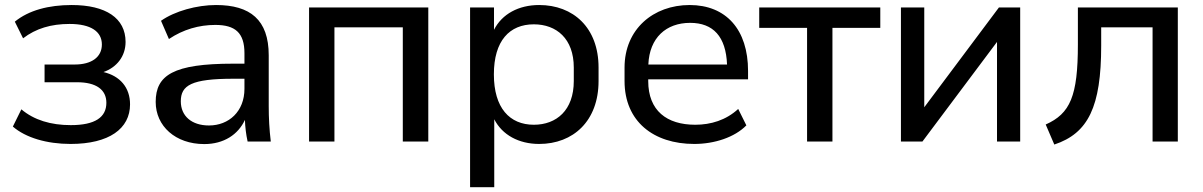

<svg xmlns="http://www.w3.org/2000/svg" viewBox="-20 -569 4837 772"><path d="M263.7 9.8C418.9 9.8 502.9 -51.8 502.9 -149.4C502.9 -217.3 462.4 -263.7 396 -279.3C449.7 -298.3 484.9 -342.8 484.9 -400.4C484.9 -496.1 405.8 -548.8 268.1 -548.8C175.8 -548.8 95.7 -527.8 39.6 -481.9L72.8 -415C124.5 -454.6 185.5 -472.7 259.8 -472.7C345.7 -472.7 389.6 -441.9 389.6 -390.1C389.6 -338.9 347.7 -309.6 280.8 -309.6H159.2V-238.3H290C366.7 -238.3 407.7 -208.5 407.7 -155.8C407.7 -97.7 362.8 -65.9 264.6 -65.9C184.1 -65.9 116.7 -86.4 65.9 -129.4L31.7 -60.1C83.5 -15.1 168.5 9.8 263.7 9.8Z M801.3 10.3C879.9 10.3 937.5 -27.8 964.8 -86.9C965.8 -58.1 969.2 -28.8 975.6 0H1068.8C1063 -47.4 1060.5 -95.2 1060.5 -142.1V-346.7C1060.5 -489.7 985.8 -548.8 848.6 -548.8C771.5 -548.8 682.6 -524.4 627.4 -485.4L659.2 -412.1C716.8 -450.7 780.3 -468.8 845.7 -468.8C925.3 -468.8 962.9 -437.5 962.9 -355V-313H917.5C677.2 -313 606 -267.1 606 -159.2C606 -62 685.5 10.3 801.3 10.3ZM820.3 -64.5C750.5 -64.5 707 -102.5 707 -161.6C707 -226.1 749.5 -252.4 918.5 -252.4H962.9V-211.9C962.9 -121.1 900.4 -64.5 820.3 -64.5Z M1324.7 0V-459H1599.6V0H1702.1V-539.1H1222.7V0Z M1967.3 183.6V-89.4C1999.5 -26.4 2065.9 9.8 2147.9 9.8C2284.7 9.8 2386.7 -82.5 2386.7 -243.2V-297.4C2386.7 -458 2284.7 -548.8 2147.9 -548.8C2065.4 -548.8 1998.5 -512.7 1966.3 -449.2V-539.1H1870.1V183.6ZM2126.5 -67.4C2028.8 -67.4 1965.8 -135.3 1965.8 -270C1965.8 -405.3 2028.8 -471.2 2126.5 -471.2C2217.3 -471.2 2287.1 -413.6 2287.1 -297.4V-243.2C2287.1 -125.5 2217.3 -67.4 2126.5 -67.4Z M2771.5 9.8C2852.5 9.8 2933.6 -16.6 2981 -64.9L2948.2 -130.9C2899.4 -85.9 2838.4 -67.4 2775.4 -67.4C2661.1 -67.4 2586.4 -124 2586.4 -243.2V-250H2987.8V-283.7C2987.8 -450.2 2899.4 -548.8 2752.9 -548.8C2606.9 -548.8 2491.2 -451.7 2491.2 -297.4V-243.2C2491.2 -80.6 2607.9 9.8 2771.5 9.8ZM2754.9 -477.1C2847.7 -477.1 2898.9 -421.9 2903.3 -309.6H2586.9C2591.3 -417.5 2658.7 -477.1 2754.9 -477.1Z M3327.1 0V-457H3519.5V-539.1H3032.7V-457H3225.1V0Z M3689 0 3988.8 -400.4V0H4082V-539.1H3996.6L3696.3 -137.7V-539.1H3602.5V0Z M4219.2 12.2C4355.5 -33.2 4407.7 -139.2 4407.7 -385.7V-459H4614.3V0H4715.8V-539.1H4314V-390.1C4314 -182.6 4283.2 -112.3 4184.6 -68.4Z"/></svg>

Font: Winston
Style: Regular
Weight: 400
Designer: Vernon Adams, Kim Jin-seong, David Berlow, Cristiano Sobral
Foundry: The Winston Project Authors
Version: Version 3.004